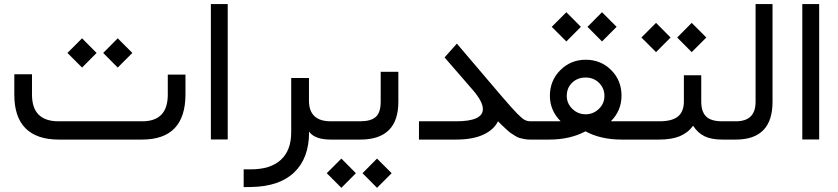

<svg xmlns="http://www.w3.org/2000/svg" viewBox="-20 -671 4028 923"><path d="M261.2 -87.9H664.1Q786.6 -87.9 786.6 -216.3V-312.5H871.6V-217.8Q871.6 0 662.6 0H262.7Q156.7 0 102.8 -54.2Q48.8 -108.4 48.8 -215.8V-314H133.8V-216.3Q133.8 -87.9 261.2 -87.9ZM476.1 -416.5 545.9 -486.8 616.2 -416.5 545.9 -346.2ZM304.2 -416.5 374.5 -486.8 444.3 -416.5 374.5 -346.2Z M993.7 -651.4H1074.7V-0.5H993.7Z M1570.3 0Q1492.2 0 1465.8 -38.6V-35.6Q1465.8 89.4 1394.3 157.7Q1322.8 226.1 1186.5 228L1151.4 228.5V143.1H1185.5Q1280.3 143.1 1330.1 97.4Q1379.9 51.8 1379.9 -35.2V-295.9H1465.3V-187Q1465.3 -87.9 1570.3 -87.9H1578.1Q1589.4 -87.9 1589.4 -47.4V-42Q1589.4 0 1578.1 0Z M1722.7 161.6 1792.5 91.3 1862.8 161.6 1792.5 231.9ZM1550.8 161.6 1621.1 91.3 1690.9 161.6 1621.1 231.9ZM1573.2 -87.9H1711.4Q1762.7 -87.9 1786.4 -108.9Q1810.1 -129.9 1810.1 -182.1V-325.7H1895V-181.6Q1895 0 1711.9 0H1573.2Q1561 0 1561 -42V-47.4Q1561 -87.9 1573.2 -87.9Z M2374 -87.9Q2354 -46.9 2303 -23.4Q2252 0 2171.9 0H1994.1V-87.9H2172.4Q2301.3 -87.9 2301.3 -146.5Q2301.3 -165 2289.1 -187.7Q2276.9 -210.4 2253.9 -237.3L2117.2 -395L2176.3 -461.4L2394 -205.6Q2443.4 -148.4 2465.8 -125.5Q2488.3 -102.5 2501.2 -95.2Q2514.2 -87.9 2531.2 -87.9H2535.6Q2546.9 -87.9 2546.9 -47.4V-42Q2546.9 -20.5 2543.9 -10.3Q2541 0 2535.6 0H2527.8Q2513.7 0 2500.5 -2.4Q2487.3 -4.9 2477.5 -7.8Q2467.8 -10.7 2455.3 -18.6Q2442.9 -26.4 2436 -31Q2429.2 -35.6 2415.5 -48.1Q2401.9 -60.5 2396 -66.2Q2390.1 -71.8 2374 -87.9Z M2530.8 -87.9H2675.3Q2623.5 -140.1 2623.5 -210.4Q2623.5 -283.7 2673.6 -333.7Q2723.6 -383.8 2795.9 -383.8Q2868.2 -383.8 2918 -334.2Q2967.8 -284.7 2967.8 -210.9Q2967.8 -139.2 2916.5 -87.9H3034.7Q3045.9 -87.9 3045.9 -47.4V-42Q3045.9 0 3034.7 0H2968.3Q2868.2 0 2794.4 -39.6Q2720.2 0 2620.1 0H2530.8Q2518.6 0 2518.6 -42V-47.4Q2518.6 -87.9 2530.8 -87.9ZM2795.4 -298.3Q2756.3 -298.3 2730.5 -273.4Q2704.6 -248.5 2704.6 -210Q2704.6 -173.8 2731.4 -147.7Q2758.3 -121.6 2795.4 -121.6Q2832 -121.6 2858.9 -147.5Q2885.7 -173.3 2885.7 -210Q2885.7 -246.6 2859.9 -272.5Q2834 -298.3 2795.4 -298.3ZM2804.2 -542 2874 -612.3 2944.3 -542 2874 -471.7ZM2632.3 -542 2702.6 -612.3 2772.5 -542 2702.6 -471.7Z M3235.4 -490.7 3305.2 -561 3375.5 -490.7 3305.2 -420.4ZM3063.5 -490.7 3133.8 -561 3203.6 -490.7 3133.8 -420.4ZM3029.8 -87.9H3149.9Q3211.4 -87.9 3239.5 -111.3Q3267.6 -134.8 3267.6 -183.1V-309.1H3351.1V-183.1Q3351.1 -134.3 3374.5 -111.1Q3397.9 -87.9 3452.1 -87.9H3462.9Q3474.1 -87.9 3474.1 -47.4V-42Q3474.1 0 3462.9 0H3452.6Q3399.4 0 3366.7 -16.1Q3334 -32.2 3312 -66.4Q3286.6 -32.2 3247.6 -16.1Q3208.5 0 3147.5 0H3029.8Q3017.6 0 3017.6 -42V-47.4Q3017.6 -87.9 3029.8 -87.9Z M3458 -87.9H3517.6Q3612.3 -87.9 3612.3 -181.2V-651.4H3693.8V-181.6Q3693.8 0 3517.1 0H3458Q3445.8 0 3445.8 -42V-47.4Q3445.8 -87.9 3458 -87.9Z M3836.9 -651.4H3918V-0.5H3836.9Z"/></svg>

Font: Shabnam FD
Style: Regular
Weight: 400
Foundry: DejaVu fonts team - Redesigned by Saber Rastikerdar - Based on Vazir font
Version: Version 5.00;October 20, 2019;FontCreator 12.0.0.2547 64-bit